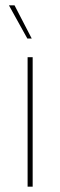

<svg xmlns="http://www.w3.org/2000/svg" viewBox="-20 -700 226 720"><path d="M83.5 0V-485.5H102.5V0ZM34.5 -680 99 -555.5H82.5L13.5 -680Z"/></svg>

Font: Anek Tamil Thin
Style: Regular
Weight: 250
Designer: Aadarsh Rajan (Tamil), Yesha Goshar (Latin)
Foundry: Ek Type
Version: Version 1.003